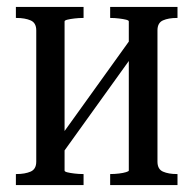

<svg xmlns="http://www.w3.org/2000/svg" viewBox="-20 -536 560 556"><path d="M85 -68V-448Q85 -470 68.5 -477Q52 -484 28 -484H26V-516H222V-484H220Q208 -484 195.5 -482.5Q183 -481 175 -479Q167 -477 167 -474V-42Q167 -39 175 -37Q183 -35 195.5 -33.5Q208 -32 220 -32H222V0H26V-32H28Q52 -32 68.5 -39Q85 -46 85 -68ZM353 -42V-474Q353 -477 345 -479Q337 -481 324.5 -482.5Q312 -484 300 -484H299V-516H494V-484H492Q468 -484 452 -477Q436 -470 436 -448V-68Q436 -46 452 -39Q468 -32 492 -32H494V0H299V-32H300Q312 -32 324.5 -33.5Q337 -35 345 -37.5Q353 -40 353 -42ZM166 -99 140 -119 354 -417 380 -397Z"/></svg>

Font: Roboto Serif 120pt ExtraCondensed
Style: Regular
Weight: 400
Width: 2
Designer: Greg Gazdowicz
Foundry: Commercial Type
Version: Version 1.008